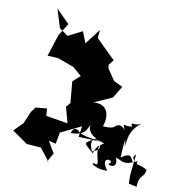

<svg xmlns="http://www.w3.org/2000/svg" viewBox="-97 -943 993 1087"><g transform="rotate(10 400.0 -399.0)"><path d="M714 0 727 -122C689 -82 751 -92 716 -74C694 -117 692 -118 643 -89C649 -200 653 -217 655 -155C666 -195 655 -244 730 -301C683 -270 664 -311 676 -272C626 -264 622 -297 639 -243C613 -291 562 -255 593 -240C571 -304 623 -234 514 -246C537 -311 521 -375 438 -370L542 -416L583 -484L532 -509L489 -572L485 -593L509 -624L398 -733L403 -780L335 -691L309 -756L228 -715L178 -750L145 -857L221 -781L177 -711L136 -585L199 -581L291 -547L341 -504L299 -466L310 -343L289 -318L314 -227L188 -248L185 -290L120 -284L98 -254L68 -184L18 -134L107 -72L189 -66L246 7L238 4L266 -45L227 -112L268 -102L280 -168L398 -225L389 -163L521 -157C447 -169 407 -173 390 -191C407 -163 361 -244 341 -176C436 -178 427 -223 447 -244C422 -206 501 -149 505 -182C417 -125 417 -146 484 -85C513 -176 547 -111 477 -95C442 -181 494 -171 538 -150C465 -124 557 -6 502 -30C473 -35 518 3 582 -2C516 -90 626 -66 584 -42C570 -36 645 -12 618 -84C658 -72 662 -46 742 -85C731 -58 755 -72 800 -46C794 9 763 -20 761 59L715 49Z"/></g></svg>

Font: Hussar Lance
Style: ExBd
Weight: 700
Foundry: Cannot Into Space Fonts, PlusOne Fonts
Version: Version 2.270